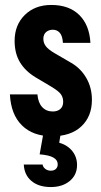

<svg xmlns="http://www.w3.org/2000/svg" viewBox="-20 -540 407 775"><path d="M190 10Q113 10 68.5 -34Q24 -78 20 -159H131Q134 -125 150.5 -107.5Q167 -90 193 -90Q212 -90 223.5 -100Q235 -110 235 -129Q235 -147 225.5 -160Q216 -173 184 -192L125 -227Q83 -252 61 -288Q39 -324 39 -375Q39 -439 80 -479.5Q121 -520 187 -520Q259 -520 300 -479.5Q341 -439 345 -367H234Q232 -396 221 -408Q210 -420 193 -420Q177 -420 166 -410.5Q155 -401 155 -383Q155 -367 165 -353.5Q175 -340 201 -325L268 -286Q306 -264 328.5 -225Q351 -186 351 -137Q351 -70 308.5 -30Q266 10 190 10ZM185 215Q136 215 107 190.5Q78 166 76 124H152Q153 134 162.5 141.5Q172 149 185 149Q198 149 205.5 142Q213 135 213 123Q213 106 195.5 96Q178 86 140 83L157 -12H227L219 36Q253 46 272 70Q291 94 291 126Q291 166 261.5 190.5Q232 215 185 215Z"/></svg>

Font: Instrument Sans Condensed
Style: Bold
Weight: 700
Width: 3
Designer: Rodrigo Fuenzalida
Foundry: fragTYPE
Version: Version 1.000;gftools[0.9.28]